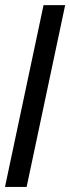

<svg xmlns="http://www.w3.org/2000/svg" viewBox="-24 -734 276 754"><path d="M231.9 -713.9 80.6 0H-4.4L147 -713.9Z"/></svg>

Font: XB Khoramshahr
Style: Italic
Weight: 400
Italic angle: -12°
Designer: Behnam
Foundry: Irmug
Version: Version 8.005 2009